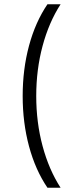

<svg xmlns="http://www.w3.org/2000/svg" viewBox="-20 -762 334 906"><path d="M151 -309Q151 -184 181 -72.5Q211 39 266 124H204Q147 40 117 -71.5Q87 -183 87 -309Q87 -435 117 -546.5Q147 -658 204 -742H266Q211 -657 181 -545.5Q151 -434 151 -309Z"/></svg>

Font: TypoPRO Montserrat
Style: Regular
Weight: 300
Designer: Julieta Ulanovsky
Foundry: Julieta Ulanovsky
Version: Version 6.001